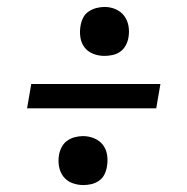

<svg xmlns="http://www.w3.org/2000/svg" viewBox="-20 -617 540 553"><path d="M281 -456Q264 -456 248.5 -462Q233 -468 223.5 -480.5Q214 -493 211.5 -509.5Q209 -526 212 -543Q214 -555 219.5 -566Q225 -577 235.5 -584Q246 -591 258 -594Q270 -597 281 -597Q298 -597 313 -590.5Q328 -584 337.5 -571.5Q347 -559 350 -542.5Q353 -526 350 -509Q348 -497 342 -486Q336 -475 326 -468Q316 -461 304 -458.5Q292 -456 281 -456ZM58 -305 70 -375H442L430 -305ZM220 -84Q203 -84 187.5 -90Q172 -96 162.5 -108.5Q153 -121 150 -137.5Q147 -154 150 -171Q152 -183 158 -194Q164 -205 174 -212Q184 -219 196 -222Q208 -225 219 -225Q236 -225 251.5 -218.5Q267 -212 276.5 -199.5Q286 -187 288.5 -170.5Q291 -154 288 -137Q286 -125 280.5 -114Q275 -103 264.5 -96Q254 -89 242.5 -86.5Q231 -84 220 -84Z"/></svg>

Font: Iosevka SS18
Style: Italic
Weight: 400
Italic angle: -9°
Monospace: yes
Designer: Belleve Invis
Foundry: Belleve Invis
Version: Version 25.1.1; ttfautohint (v1.8.4)